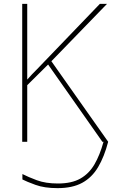

<svg xmlns="http://www.w3.org/2000/svg" viewBox="-20 -734 640 994"><path d="M95 0V-714H121V-322Q135 -338 146 -349.5Q157 -361 172 -376L497 -714H534L246 -417L540 0Q520 77 488 131Q456 185 405.5 212.5Q355 240 278 240Q210 240 163.5 223Q117 206 96 195V167Q125 182 170.5 199Q216 216 280 216Q351 216 396 190.5Q441 165 469 117Q497 69 516 0H510L229 -400L121 -293V0Z"/></svg>

Font: Noto Sans Mono Thin
Style: Regular
Weight: 100
Designer: Monotype Design Team
Foundry: Monotype Imaging Inc.
Version: Version 2.014